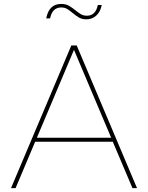

<svg xmlns="http://www.w3.org/2000/svg" viewBox="-20 -966 760 986"><path d="M502.4 -940.4Q496.1 -906.2 474.9 -886.5Q453.6 -866.7 423.3 -866.7Q401.4 -866.7 385.5 -876Q369.6 -885.3 353.5 -898.9Q340.3 -910.2 326.7 -918.9Q313 -927.7 294.4 -927.7Q248.5 -927.7 237.3 -871.6H217.3Q231.4 -945.8 294.4 -945.8Q318.8 -945.8 335.7 -935.5Q352.5 -925.3 366.7 -913.6Q379.9 -902.8 393.8 -894Q407.7 -885.3 426.3 -885.3Q471.2 -885.3 482.4 -940.4ZM60.1 0H36.6L346.2 -732.4H374L683.6 0H660.2L559.1 -238.3H160.6ZM169.4 -258.8H550.8L359.9 -710Z"/></svg>

Font: Kumbh Sans Thin
Style: Regular
Weight: 250
Version: Version 1.004